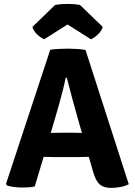

<svg xmlns="http://www.w3.org/2000/svg" viewBox="-20 -932 674 961"><path d="M240.5 -146Q232.5 -146 220.5 -146.5Q208.5 -147 198.5 -147L154 1Q140 4.5 123.5 5.5Q107 6.5 89.5 6.5Q71.5 6.5 50.2 4Q29 1.5 15.5 -3.5L10 -11.5L231.5 -683Q250 -686 275.5 -687.2Q301 -688.5 320 -688.5Q338.5 -688.5 364.2 -687Q390 -685.5 408 -682L624.5 -10Q608.5 -1 583.5 3.8Q558.5 8.5 536.5 8.5Q500.5 8.5 480 -8.2Q459.5 -25 445.5 -74L424.5 -147Q414 -147 402 -146.5Q390 -146 382 -146ZM261 -358.5 234 -266.5Q244 -267 255.8 -267.2Q267.5 -267.5 275.5 -267.5H352Q359.5 -267.5 370 -267.2Q380.5 -267 390 -266.5L369 -340.5Q357 -382.5 341.8 -438.5Q326.5 -494.5 314.5 -542.5H308.5Q303.5 -515.5 295.2 -482.5Q287 -449.5 277.8 -417Q268.5 -384.5 261 -358.5ZM380.5 -907 494.5 -797Q487 -774.5 468.2 -757.8Q449.5 -741 435 -735.5L318 -809.5L201.5 -735.5Q187 -741 168 -757.8Q149 -774.5 142 -797L255.5 -907Q284 -912.5 318 -912.5Q352.5 -912.5 380.5 -907Z"/></svg>

Font: Signika Negative SC
Style: Bold
Weight: 700
Designer: Anna Giedryś
Foundry: Anna Giedryś
Version: Version 2.000; ttfautohint (v1.8.3) -l 8 -r 50 -G 200 -x 9 -